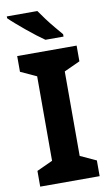

<svg xmlns="http://www.w3.org/2000/svg" viewBox="-101 -984 592 1034"><g transform="rotate(-10 194.5 -467.0)"><path d="M357 0H32V-86L119 -126V-588L32 -628V-714H357V-628L270 -588V-126L357 -86ZM181 -934Q196 -912 216.5 -884.5Q237 -857 258.5 -831.5Q280 -806 296 -787V-774H197Q178 -787 152.5 -806.5Q127 -826 100.5 -848Q74 -870 51 -890Q28 -910 14 -924V-934Z"/></g></svg>

Font: Noto Sans Devanagari
Style: Regular
Weight: 400
Designer: Jelle Bosma - Monotype Design Team
Foundry: Monotype Imaging Inc.
Version: Version 2.003